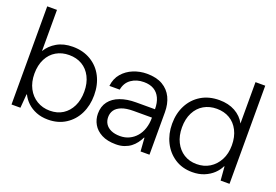

<svg xmlns="http://www.w3.org/2000/svg" viewBox="-98 -994 1864 1296"><g transform="rotate(20 834.0 -346.5)"><path d="M316 12Q269 12 231.5 -3Q194 -18 167.5 -43Q141 -68 126 -99H123L115 0H51V-705H121V-409Q147 -453 194.5 -480.5Q242 -508 308 -508Q382 -508 438 -474.5Q494 -441 524 -382.5Q554 -324 554 -249Q554 -175 525 -116Q496 -57 442 -22.5Q388 12 316 12ZM307 -49Q361 -49 400 -74Q439 -99 461 -144Q483 -189 483 -249Q483 -310 460 -355Q437 -400 397 -423.5Q357 -447 304 -447Q252 -447 211.5 -423.5Q171 -400 148 -355Q125 -310 125 -249Q125 -189 148.5 -144Q172 -99 213.5 -74Q255 -49 307 -49Z M804 12Q742 12 701 -9.5Q660 -31 640 -66Q620 -101 620 -142Q620 -194 647 -229.5Q674 -265 723 -283Q772 -301 836 -301H972Q972 -348 956.5 -381Q941 -414 912 -431Q883 -448 840 -448Q788 -448 750 -421.5Q712 -395 703 -344H629Q635 -398 666.5 -434.5Q698 -471 744 -489.5Q790 -508 840 -508Q909 -508 953.5 -482Q998 -456 1020 -410.5Q1042 -365 1042 -305V0H978L971 -96H968Q958 -75 943 -55Q928 -35 908.5 -20.5Q889 -6 863 3Q837 12 804 12ZM811 -50Q847 -50 876.5 -64Q906 -78 927.5 -103Q949 -128 960.5 -162.5Q972 -197 972 -237V-241H841Q787 -241 754.5 -228Q722 -215 707.5 -193.5Q693 -172 693 -144Q693 -116 706.5 -95Q720 -74 746.5 -62Q773 -50 811 -50Z M1352 12Q1280 12 1226.5 -23Q1173 -58 1143.5 -117Q1114 -176 1114 -249Q1114 -324 1144.5 -382.5Q1175 -441 1230.5 -474.5Q1286 -508 1361 -508Q1426 -508 1474 -481.5Q1522 -455 1547 -408V-705H1617V0H1553L1545 -99H1542Q1528 -69 1501.5 -44Q1475 -19 1437.5 -3.5Q1400 12 1352 12ZM1361 -49Q1414 -49 1454.5 -74Q1495 -99 1519 -144Q1543 -189 1543 -249Q1543 -310 1520 -355Q1497 -400 1457 -423.5Q1417 -447 1364 -447Q1312 -447 1271.5 -423.5Q1231 -400 1208 -355Q1185 -310 1185 -249Q1185 -189 1207.5 -144Q1230 -99 1269.5 -74Q1309 -49 1361 -49Z"/></g></svg>

Font: DM Sans 36pt Light
Style: Regular
Weight: 300
Designer: Colophon Foundry, Jonny Pinhorn
Foundry: Colophon Foundry
Version: Version 4.004;gftools[0.9.30]